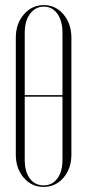

<svg xmlns="http://www.w3.org/2000/svg" viewBox="-20 -726 344 753"><path d="M42 -120V-578Q42 -633 73.5 -669.5Q105 -706 152 -706Q198 -706 229 -669.5Q260 -633 260 -578V-120Q260 -65 229 -29Q198 7 151 7Q104 7 73 -29Q42 -65 42 -120ZM77 -598V-353H225V-598Q225 -644 205 -672Q185 -700 152 -700Q119 -700 98 -672Q77 -644 77 -598ZM77 -347V-99Q77 -53 97 -26Q117 1 151 1Q185 1 205 -26Q225 -53 225 -99V-347Z"/></svg>

Font: Moniqa ExtLt Narrow Display
Style: Regular
Weight: 200
Width: 4
Designer: Rajesh Rajput
Foundry: Rajesh Rajput
Version: Version 1.000